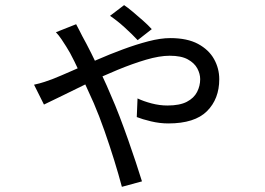

<svg xmlns="http://www.w3.org/2000/svg" viewBox="-20 -655 1040 753"><path d="M519.9 -497.5Q498.5 -520.5 469.1 -547.2Q439.7 -573.9 411.5 -592.9L466.7 -634.9Q480.4 -625.9 500.6 -608.9Q520.8 -592 541 -574.1Q561.2 -556.2 575.2 -540.7ZM278.6 -560Q284.7 -548.1 291.4 -535.6Q298 -523.1 303 -512.7Q317.4 -487.1 337.6 -446.8Q357.8 -406.4 378.7 -362.4Q399.6 -318.4 415.1 -280.8Q431.7 -243.4 448.9 -198.5Q466.1 -153.5 482.3 -107.5Q498.5 -61.5 512.6 -19Q526.8 23.6 536.8 56.3L458 77.7Q445.4 30 427.9 -26.5Q410.4 -82.9 390 -141.2Q369.6 -199.5 347.8 -250.4Q328.9 -292.7 309.1 -335.8Q289.2 -378.8 271.4 -414.9Q253.7 -451.1 239.7 -472.4Q232.5 -484.1 221.5 -500.5Q210.4 -517 199.3 -528.6ZM113.5 -322.8Q136.3 -327.8 155.1 -334Q173.8 -340.3 184.4 -344.3Q218 -357.6 263.1 -377.6Q308.2 -397.5 359.1 -419.9Q410 -442.2 462.1 -461.4Q514.1 -480.7 561.9 -493.1Q609.7 -505.6 647.8 -505.6Q714.4 -505.6 756.7 -482.8Q799 -459.9 819.4 -423.3Q839.9 -386.8 839.9 -344.2Q839.9 -267 791.7 -218.9Q743.5 -170.9 640 -170.9Q606.5 -170.9 572.1 -179.1Q537.8 -187.3 516.4 -195.9L519.4 -269Q542.9 -257.8 574.3 -249.5Q605.7 -241.2 636.5 -241.2Q684.8 -241.2 712.8 -255.8Q740.7 -270.4 752.9 -294.3Q765.1 -318.2 765.1 -344.4Q765.1 -365.5 753.8 -386.7Q742.5 -407.8 716.6 -422.1Q690.8 -436.4 645.4 -436.4Q605.6 -436.4 552.3 -420.7Q499 -404.9 440.5 -380.7Q381.9 -356.5 326 -329.5Q270 -302.4 224.3 -279.7Q178.5 -257 152.4 -244.9Z"/></svg>

Font: Noto Sans TC
Style: Regular
Weight: 100
Designer: Ryoko NISHIZUKA 西塚涼子 (kana, bopomofo & ideographs); Paul D. Hunt (Latin, Greek & Cyrillic); Sandoll Communications 산돌커뮤니
Foundry: Adobe
Version: Version 2.004;hotconv 1.0.118;makeotfexe 2.5.65603